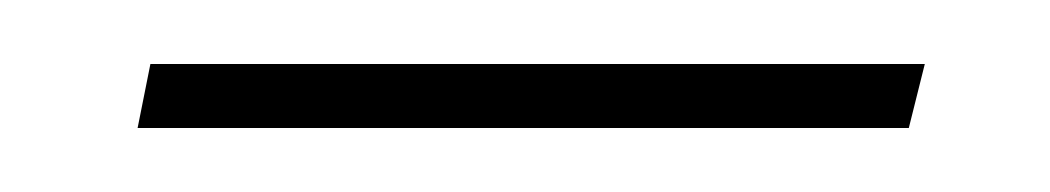

<svg xmlns="http://www.w3.org/2000/svg" viewBox="-20 -306 328 60"><path d="M23 -266 27 -286H269L264 -266Z"/></svg>

Font: Noto Serif Display SemiCondensed
Style: Bold Italic
Weight: 700
Width: 4
Italic angle: -12°
Designer: Monotype Design Team
Foundry: Monotype Imaging Inc.
Version: Version 2.009